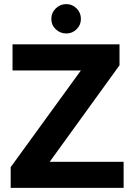

<svg xmlns="http://www.w3.org/2000/svg" viewBox="-20 -915 655 935"><path d="M230 -823Q230 -853 251.5 -874Q273 -895 303 -895Q332 -895 353 -874Q374 -853 374 -823Q374 -793 353 -772.5Q332 -752 303 -752Q273 -752 251.5 -772.5Q230 -793 230 -823ZM32 -101 374 -572H41V-699H562V-597L222 -127H582V0H32Z"/></svg>

Font: Prompt SemiBold
Style: Regular
Weight: 600
Designer: Katatrad Team
Foundry: CadsonDemak
Version: Version 1.001